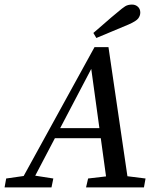

<svg xmlns="http://www.w3.org/2000/svg" viewBox="-46 -819 690 839"><path d="M-26 0 -19 -39 79 -53H97L187 -39L179 0ZM30 0 367 -613H428L518 0H424L350 -538L367 -545L81 0ZM176 -215 191 -259H449L441 -215ZM330 0 339 -39 459 -53H478L590 -39L583 0ZM362 -675Q388 -697 414 -720Q440 -743 467 -765Q489 -784 501 -791.5Q513 -799 531 -799Q546 -799 556.5 -789.5Q567 -780 567 -764Q567 -751 558.5 -739Q550 -727 516 -712Q481 -697 445.5 -682.5Q410 -668 375 -653Z"/></svg>

Font: Lisu Bosa Medium
Style: Italic
Weight: 500
Italic angle: -19°
Designer: David Morse, Annie Olsen, Victor Gaultney, Frank Grießhammer (Latin)
Foundry: SIL International
Version: Version 2.000